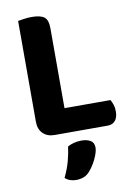

<svg xmlns="http://www.w3.org/2000/svg" viewBox="-94 -677 700 987"><g transform="rotate(-10 255.5 -183.5)"><path d="M153 2Q115 2 92.5 -20.5Q70 -43 70 -81V-608Q81 -610 101.5 -613Q122 -616 142 -616Q187 -616 207 -601Q227 -586 227 -542V-125H467Q473 -115 478.5 -99Q484 -83 484 -64Q484 -31 469.5 -14.5Q455 2 430 2ZM294 219Q279 236 261 242.5Q243 249 223 249Q187 249 165 228Q185 187 195.5 148.5Q206 110 211 72Q225 64 244 59Q263 54 283 54Q312 54 330.5 65Q349 76 349 102Q349 114 344 130Q339 146 331 162.5Q323 179 313 194Q303 209 294 219Z"/></g></svg>

Font: Baloo Paaji 2
Style: Bold
Weight: 700
Designer: Shuchita Grover, Noopur Datye and Ek Type
Foundry: Ek Type
Version: Version 1.640;hotconv 1.0.111;makeotfexe 2.5.65597; ttfautoh